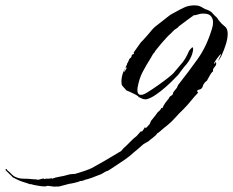

<svg xmlns="http://www.w3.org/2000/svg" viewBox="-170 -620 875 721"><path d="M35 81 11 78H7Q5 80 -3 80Q-13 80 -26.5 77.5Q-40 75 -45 74L-55 71V72Q-58 72 -61 70.5Q-64 69 -68 68Q-78 65 -87 62Q-96 59 -106 54L-122 46Q-126 41 -137 31Q-148 21 -150 17L-146 14L-142 20Q-135 25 -129.5 31Q-124 37 -117 42Q-101 51 -82 51Q-63 51 -46 53Q-41 53 -36 53.5Q-31 54 -26 55L-7 50L-4 53Q-2 51 2.5 51Q7 51 11 51Q22 51 21 49Q24 49 26 51Q38 46 54 43.5Q70 41 83 37Q96 33 112 33Q123 30 144 23Q165 16 175 11Q207 -7 230.5 -20.5Q254 -34 285 -53Q289 -57 291.5 -60.5Q294 -64 298 -67Q307 -75 320 -88.5Q333 -102 343 -109L357 -125Q359 -127 360.5 -126.5Q362 -126 364 -127L372 -138V-141L379 -140L392 -154L397 -166Q403 -174 409.5 -181.5Q416 -189 421 -197Q425 -201 429.5 -205Q434 -209 435 -213V-215H436Q437 -214 438.5 -213.5Q440 -213 440 -214Q444 -224 450 -232.5Q456 -241 463 -249L467 -256Q469 -259 473.5 -261Q478 -263 479 -267L481 -274L494 -290L499 -301Q540 -353 573 -399.5Q606 -446 626 -512Q630 -524 630 -536Q630 -550 622 -559.5Q614 -569 594 -569Q582 -569 576 -566.5Q570 -564 556 -562Q555 -560 546.5 -554.5Q538 -549 536 -547L504 -523Q502 -522 500.5 -520Q499 -518 497 -516Q494 -514 491 -512Q488 -510 485 -508L469 -492Q466 -490 456.5 -480Q447 -470 436.5 -457.5Q426 -445 418 -435Q410 -425 410 -423Q406 -420 402.5 -413.5Q399 -407 396 -402Q379 -375 366 -350.5Q353 -326 347 -293Q346 -289 346 -282Q346 -262 362 -264Q369 -264 386.5 -275Q404 -286 424.5 -300.5Q445 -315 461.5 -328Q478 -341 482 -346Q502 -369 515 -385Q528 -401 539 -427Q542 -432 542 -432Q544 -434 547.5 -438Q551 -442 553 -443V-442Q558 -439 552 -418.5Q546 -398 529 -377Q528 -377 521 -368Q514 -359 507.5 -350.5Q501 -342 500 -340Q497 -337 484 -323.5Q471 -310 452.5 -293.5Q434 -277 414 -263.5Q394 -250 379 -247H376Q368 -247 360.5 -251Q353 -255 351 -255Q350 -259 339.5 -264.5Q329 -270 318 -275Q307 -280 304 -281Q302 -283 301 -285Q300 -287 298 -288Q292 -295 289 -298.5Q286 -302 286 -313Q286 -331 293 -350Q294 -352 296 -356Q298 -360 298 -361H299Q298 -357 296.5 -354.5Q295 -352 295 -348Q297 -350 301.5 -357Q306 -364 306 -366Q305 -366 305 -367H304Q304 -364 303 -363Q302 -364 302 -366Q302 -369 304 -372Q306 -375 307 -378V-381Q310 -384 312 -389.5Q314 -395 316 -399Q318 -401 319.5 -402Q321 -403 322 -404Q324 -406 324 -409Q324 -412 326 -414Q328 -416 331 -417Q334 -418 333 -421H332V-423Q339 -432 345.5 -442Q352 -452 359 -461L366 -468L384 -488Q392 -497 400 -507Q408 -517 418 -524Q421 -527 427 -531L464 -560Q470 -565 477 -568.5Q484 -572 491 -576Q499 -581 506.5 -584.5Q514 -588 522 -592Q529 -596 543 -598.5Q557 -601 571 -599Q576 -599 585 -594.5Q594 -590 600 -586Q620 -580 627 -571.5Q634 -563 640 -558Q644 -555 646.5 -551Q649 -547 652 -543Q662 -530 673.5 -521.5Q685 -513 685 -494Q685 -475 678 -453Q671 -431 663 -414Q662 -410 657 -402.5Q652 -395 651 -392H650Q652 -400 655.5 -405.5Q659 -411 660 -418H659V-417Q655 -414 645 -400.5Q635 -387 634 -382Q636 -382 635 -381H637Q638 -383 638.5 -385Q639 -387 640 -388Q642 -384 642 -382Q642 -375 637 -370Q632 -365 630 -359V-352Q623 -347 617.5 -336Q612 -325 607 -317Q604 -314 601.5 -312.5Q599 -311 597 -307Q593 -303 592 -297.5Q591 -292 586 -287Q582 -284 576 -283Q570 -282 570 -275L573 -276V-271Q557 -254 545.5 -239.5Q534 -225 517 -208Q503 -195 488.5 -178.5Q474 -162 459 -150Q456 -148 447 -140.5Q438 -133 430 -126Q422 -119 420 -119Q418 -114 408.5 -106.5Q399 -99 394 -95Q387 -88 378 -84Q369 -80 361 -72Q355 -66 348 -60.5Q341 -55 334 -49Q317 -33 298 -20Q279 -7 259 6Q255 8 244.5 15.5Q234 23 229 23L210 34Q205 36 199.5 38Q194 40 189 42Q181 45 173.5 48Q166 51 158 53Q151 54 145 57Q139 60 131 60Q128 62 112 66Q96 70 91 70L53 80Q49 81 44 80.5Q39 80 35 81Z"/></svg>

Font: Cherish
Style: Regular
Weight: 400
Designer: Robert E. Leuschke
Foundry: Robert E. Leuschke
Version: Version 1.005